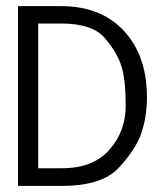

<svg xmlns="http://www.w3.org/2000/svg" viewBox="-20 -611 532 631"><path d="M462.9 -292Q462.9 -225.6 443.8 -171.6Q424.8 -117.7 369.4 -58.8Q314 0 183.6 0H39.1V-590.8H180.7Q312.5 -590.8 387.7 -509Q462.9 -427.2 462.9 -292ZM181.6 -533.7H105.5V-58.1H183.6Q286.1 -58.1 339.6 -118.9Q393.1 -179.7 393.1 -263.4Q393.1 -347.2 379.6 -391.8Q366.2 -436.5 325.2 -485.1Q284.2 -533.7 181.6 -533.7Z"/></svg>

Font: Meera
Style: Regular
Weight: 400
Designer: Hussain KH and Suresh P for Swathanthra Malayalam Computing (SMC)
Version: Version 7.0.0+20221109